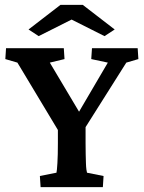

<svg xmlns="http://www.w3.org/2000/svg" viewBox="-20 -772 593 792"><path d="M501 -513.7 296.9 -190.4 333 -277.3V-181.6Q333 -157.2 333.5 -136.2Q334 -115.2 334.5 -99.1Q335 -83 336.4 -72.8Q337.9 -62.5 338.9 -59.6L407.2 -45.9L404.3 0H147.5L144.5 -45.9L212.9 -59.6Q213.9 -62.5 214.8 -72.8Q215.8 -83 216.8 -99.1Q217.8 -115.2 218.3 -136.2Q218.8 -157.2 218.8 -181.6V-277.3L246.1 -190.4L51.8 -513.7L2 -528.3L4.9 -573.2H243.2L246.1 -528.3L185.5 -513.7L316.4 -293.9H295.9L424.8 -513.7L356.4 -528.3L359.4 -573.2H547.9L550.8 -528.3ZM453.1 -650.4 411.1 -623 244.1 -707H306.6L139.6 -623L97.7 -650.4L229.5 -752H321.3Z"/></svg>

Font: Crimson Pro SemiBold
Style: Regular
Weight: 600
Designer: Jacques Le Bailly
Foundry: Baron von Fonthausen
Version: Version 1.003